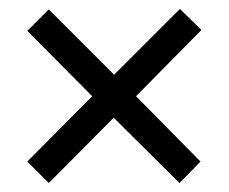

<svg xmlns="http://www.w3.org/2000/svg" viewBox="-20 -541 512 429"><path d="M41 -180 89 -132 234 -278 381 -132 428 -180 284 -326 430 -474 382 -521 235 -374 89 -520 41 -472 186 -326Z"/></svg>

Font: Noto Sans Telugu Condensed
Style: Regular
Weight: 400
Width: 3
Designer: Jelle Bosma - Monotype Design Team
Foundry: Monotype Imaging Inc.
Version: Version 2.005